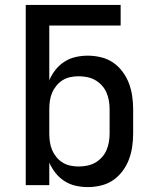

<svg xmlns="http://www.w3.org/2000/svg" viewBox="-20 -755 640 783"><path d="M338 8Q313 8 288.5 2.5Q264 -3 243 -16.5Q222 -30 206.5 -49.5Q191 -69 181 -92V0H85V-735H472V-651H181V-428Q191 -451 206.5 -470.5Q222 -490 243 -503.5Q264 -517 288.5 -522.5Q313 -528 338 -528Q365 -528 392 -521.5Q419 -515 441 -500Q463 -485 479.5 -463Q496 -441 505.5 -416Q515 -391 519 -364Q523 -337 523 -310V-210Q523 -183 519 -156Q515 -129 505.5 -104Q496 -79 479.5 -57Q463 -35 441 -20Q419 -5 392 1.5Q365 8 338 8ZM301 -76Q318 -76 335.5 -79.5Q353 -83 368 -91.5Q383 -100 395 -113Q407 -126 414 -142Q421 -158 424 -175.5Q427 -193 427 -210V-310Q427 -327 424 -344.5Q421 -362 414 -378Q407 -394 395 -407Q383 -420 368 -428.5Q353 -437 335.5 -440.5Q318 -444 301 -444Q284 -444 267 -440.5Q250 -437 235.5 -428Q221 -419 210 -405.5Q199 -392 192.5 -376.5Q186 -361 183.5 -344Q181 -327 181 -310V-210Q181 -193 183.5 -176Q186 -159 192.5 -143.5Q199 -128 210 -114.5Q221 -101 235.5 -92Q250 -83 267 -79.5Q284 -76 301 -76Z"/></svg>

Font: Iosevka SS04 Medium Extended
Style: Regular
Weight: 500
Width: 7
Monospace: yes
Designer: Belleve Invis
Foundry: Belleve Invis
Version: Version 19.0.0; ttfautohint (v1.8.4)